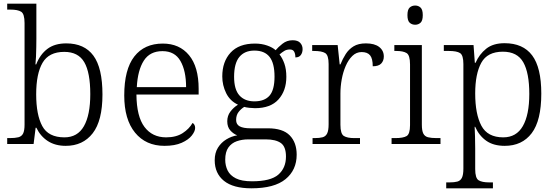

<svg xmlns="http://www.w3.org/2000/svg" viewBox="-20 -780 3012 1040"><path d="M336 10Q279 10 239 -16Q199 -42 177 -88H173L162 0H19V-32H33Q62 -32 79.5 -36.5Q97 -41 105 -56.5Q113 -72 113 -105V-655Q113 -705 94.5 -716.5Q76 -728 37 -728H19V-760H177V-569Q177 -551 176.5 -524.5Q176 -498 175 -473Q174 -448 172 -431H176Q197 -485 236.5 -515Q276 -545 339 -545Q437 -545 486 -478.5Q535 -412 535 -268Q535 -126 482 -58Q429 10 336 10ZM329 -36Q400 -36 434.5 -96.5Q469 -157 469 -270Q469 -387 436.5 -443Q404 -499 328 -499Q245 -499 210.5 -440Q176 -381 176 -269Q176 -158 209 -97Q242 -36 329 -36Z M871 10Q770 10 711.5 -61.5Q653 -133 653 -263Q653 -404 707.5 -474Q762 -544 862 -544Q952 -544 1004 -481Q1056 -418 1056 -299V-268H719Q720 -149 762.5 -92.5Q805 -36 880 -36Q934 -36 969.5 -59Q1005 -82 1023 -114Q1029 -111 1033 -104Q1037 -97 1037 -87Q1037 -69 1019 -46Q1001 -23 964 -6.5Q927 10 871 10ZM988 -308Q988 -396 957.5 -449.5Q927 -503 860 -503Q792 -503 759 -451.5Q726 -400 721 -308Z M1342 240Q1243 240 1193 199.5Q1143 159 1143 88Q1143 48 1160.5 20Q1178 -8 1206 -25Q1234 -42 1265 -47Q1244 -55 1227.5 -73.5Q1211 -92 1211 -123Q1211 -153 1228 -175.5Q1245 -198 1269 -213Q1226 -233 1205 -275.5Q1184 -318 1184 -366Q1184 -446 1229 -495Q1274 -544 1361 -544Q1397 -544 1427 -533.5Q1457 -523 1473 -508Q1486 -524 1510 -543Q1534 -562 1565 -562Q1593 -562 1606 -548Q1619 -534 1619 -514Q1619 -495 1609.5 -482Q1600 -469 1580 -469Q1580 -488 1573.5 -500Q1567 -512 1550 -512Q1533 -512 1520.5 -504.5Q1508 -497 1494 -485Q1510 -465 1520.5 -435Q1531 -405 1531 -364Q1531 -289 1488.5 -241.5Q1446 -194 1361 -194Q1349 -194 1330.5 -196Q1312 -198 1303 -201Q1285 -190 1272 -173Q1259 -156 1259 -130Q1259 -106 1278.5 -95.5Q1298 -85 1338 -85H1431Q1512 -85 1549.5 -46.5Q1587 -8 1587 58Q1587 141 1526.5 190.5Q1466 240 1342 240ZM1358 -231Q1413 -231 1440 -262Q1467 -293 1467 -365Q1467 -438 1440 -472Q1413 -506 1358 -506Q1305 -506 1276.5 -471.5Q1248 -437 1248 -364Q1248 -295 1277 -263Q1306 -231 1358 -231ZM1345 202Q1446 202 1487.5 166Q1529 130 1529 68Q1529 14 1501 -5.5Q1473 -25 1420 -25H1325Q1291 -25 1262.5 -15Q1234 -5 1217 19Q1200 43 1200 85Q1200 117 1213 143.5Q1226 170 1257.5 186Q1289 202 1345 202Z M1673 0V-32H1685Q1711 -32 1727.5 -36.5Q1744 -41 1752 -57Q1760 -73 1760 -107V-433Q1760 -481 1741.5 -492.5Q1723 -504 1680 -504H1671V-536H1809L1820 -431H1824Q1836 -461 1852.5 -487Q1869 -513 1895 -529Q1921 -545 1962 -545Q2009 -545 2034 -525.5Q2059 -506 2059 -474Q2059 -451 2045 -436Q2031 -421 1999 -421Q1999 -463 1984.5 -480.5Q1970 -498 1939 -498Q1910 -498 1888.5 -477Q1867 -456 1852.5 -422.5Q1838 -389 1831 -350Q1824 -311 1824 -274V-104Q1824 -55 1842.5 -43.5Q1861 -32 1899 -32H1930V0Z M2229 -646Q2211 -646 2199 -657Q2187 -668 2187 -698Q2187 -728 2199 -739Q2211 -750 2229 -750Q2246 -750 2258 -739Q2270 -728 2270 -698Q2270 -668 2258 -657Q2246 -646 2229 -646ZM2101 0V-32H2121Q2164 -32 2182.5 -43Q2201 -54 2201 -102V-431Q2201 -481 2182.5 -492.5Q2164 -504 2126 -504H2116V-536H2265V-105Q2265 -72 2273 -56.5Q2281 -41 2298.5 -36.5Q2316 -32 2345 -32H2366V0Z M2397 240V208H2415Q2441 208 2457.5 203.5Q2474 199 2482 183Q2490 167 2490 133V-433Q2490 -481 2472 -492.5Q2454 -504 2411 -504H2384V-536H2545L2552 -440H2556Q2576 -486 2613.5 -516Q2651 -546 2713 -546Q2813 -546 2862.5 -480Q2912 -414 2912 -273Q2912 -127 2860 -58.5Q2808 10 2714 10Q2653 10 2614 -17.5Q2575 -45 2554 -93H2551Q2552 -72 2553 -41Q2554 -10 2554 25V136Q2554 185 2572.5 196.5Q2591 208 2630 208H2650V240ZM2706 -36Q2777 -36 2812 -97Q2847 -158 2847 -271Q2847 -385 2814.5 -442.5Q2782 -500 2704 -500Q2620 -500 2587 -440Q2554 -380 2554 -274Q2554 -162 2587.5 -99Q2621 -36 2706 -36Z"/></svg>

Font: Noto Serif Malayalam Light
Style: Regular
Weight: 300
Designer: Indian type Foundry, Jelle Bosma, Monotype Design Team
Foundry: Monotype Imaging Inc.
Version: Version 2.104; ttfautohint (v1.8.4.7-5d5b)